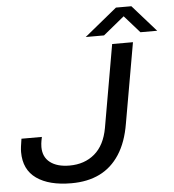

<svg xmlns="http://www.w3.org/2000/svg" viewBox="-59 -927 899 993"><g transform="rotate(-5 391.0 -430.5)"><path d="M272 12Q156 12 91 -34Q26 -80 26 -171Q26 -184 28 -199.5Q30 -215 34 -240H140Q135 -216 134 -205.5Q133 -195 133 -188Q133 -136 169.5 -108Q206 -80 270 -80Q348 -80 400.5 -124.5Q453 -169 469 -258L544 -687H652L579 -271Q563 -175 522 -112Q481 -49 418.5 -18.5Q356 12 272 12ZM411 -735 580 -873H660L782 -735H695L596 -847H643L506 -735Z"/></g></svg>

Font: Archivo Expanded
Style: Italic
Weight: 400
Width: 7
Italic angle: -10°
Designer: Hector Gatti
Foundry: Omnibus-Type
Version: Version 2.001